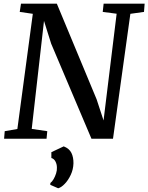

<svg xmlns="http://www.w3.org/2000/svg" viewBox="-20 -763 816 1056"><path d="M2.5 0 6 -41.5 75.5 -53.5 160.5 -687 88.5 -697.5 95.5 -743H292.5L511.5 -216.5L549.5 -100.5L621.5 -687.5L545 -697.5L550 -743H775.5L772 -697.5L697 -687L601.5 0H483L261.5 -522.5L222 -648L154.5 -54L240 -41.5L236 0ZM256.5 253.5 257 243.5Q266.5 236.5 274.8 222.2Q283 208 288.5 190.8Q294 173.5 293 158.5Q293 140.5 285 125.2Q277 110 262.5 106V74L330.5 42Q361 54 372.8 78Q384.5 102 384 135.5Q383 169 369.2 198.5Q355.5 228 336.2 248Q317 268 300 272.5Z"/></svg>

Font: Merriweather Medium
Style: Italic
Weight: 500
Italic angle: -7.8°
Version: Version 2.101